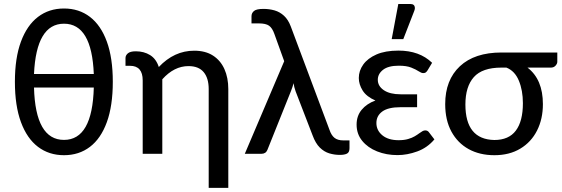

<svg xmlns="http://www.w3.org/2000/svg" viewBox="-20 -769 2808 960"><path d="M300 7Q225 7 170 -34.8Q115 -76.5 84.8 -158.2Q54.5 -240 54.5 -360Q54.5 -479.5 84.8 -561Q115 -642.5 170 -684.5Q225 -726.5 300 -726.5Q375 -726.5 429.8 -684.5Q484.5 -642.5 514.2 -561Q544 -479.5 544 -360Q544 -240 514.2 -158.2Q484.5 -76.5 429.8 -34.8Q375 7 300 7ZM300 -69.5Q442 -69.5 449 -331.5H150Q157 -69.5 300 -69.5ZM449 -399Q439 -650.5 300 -650.5Q161.5 -650.5 150 -399Z M1121.5 170.5H1023.5V-323.5Q1023.5 -378 998.5 -408.2Q973.5 -438.5 922.5 -438.5Q850.5 -438.5 791.5 -372.5V0H693.5V-367Q693.5 -440 630 -440H607.5V-479Q607.5 -492 619.2 -502.2Q631 -512.5 659 -512.5Q700 -512.5 730.5 -493.5Q761 -474.5 774 -434Q851 -515.5 951 -515.5Q1007 -515.5 1044.8 -491.2Q1082.5 -467 1102 -423.8Q1121.5 -380.5 1121.5 -323.5Z M1679 5.5Q1652.5 5.5 1626.5 -2.2Q1600.5 -10 1579 -31.2Q1557.5 -52.5 1543 -92L1458 -312.5Q1450 -335 1448 -353Q1443 -334.5 1435 -314L1317 -19.5Q1309 0 1287 0H1204L1401 -463L1352 -599Q1341.5 -629 1325.2 -640.5Q1309 -652 1274 -652H1237.5V-688Q1237.5 -703.5 1249.8 -714Q1262 -724.5 1297.5 -724.5Q1326.5 -724.5 1352.8 -717Q1379 -709.5 1400 -690.2Q1421 -671 1434 -636.5L1627 -121Q1636.5 -92.5 1652.5 -79.8Q1668.5 -67 1697 -67H1727.5V-28Q1727.5 -7.5 1715 -1Q1702.5 5.5 1679 5.5Z M1967.5 6.5Q1912 6.5 1865.5 -12Q1819 -30.5 1791 -64.8Q1763 -99 1763 -146Q1763 -189.5 1788.2 -220Q1813.5 -250.5 1857 -266.5Q1812.5 -285.5 1793.2 -316.5Q1774 -347.5 1774 -379Q1774 -415 1796.2 -446.2Q1818.5 -477.5 1862.5 -496.8Q1906.5 -516 1972.5 -516Q2077.5 -516 2140.5 -455L2118 -417.5Q2112.5 -409 2107.8 -406.2Q2103 -403.5 2096 -403.5Q2087 -403.5 2073.5 -412.5Q2060 -421.5 2036.5 -431Q2013 -440.5 1974 -440.5Q1921.5 -440.5 1895.2 -420Q1869 -399.5 1869 -370Q1869 -338.5 1899.2 -318Q1929.5 -297.5 1983 -297.5H2065.5V-233H1983Q1921 -233 1891.5 -211.5Q1862 -190 1862 -154Q1862 -117 1891.8 -92.5Q1921.5 -68 1973 -68Q2000.5 -68 2020.2 -73.8Q2040 -79.5 2053.5 -87.5Q2067 -95.5 2077 -103Q2085.5 -109 2092.2 -113Q2099 -117 2106 -117Q2118 -117 2124.5 -108L2152 -72Q2116.5 -30 2066.2 -11.8Q2016 6.5 1967.5 6.5ZM1996.5 -573.5H1938.5L1971.5 -749H2032Q2053.5 -749 2054.5 -729.5Q2054.5 -723 2051.5 -715Z M2452 7Q2378.5 7 2323.2 -23.5Q2268 -54 2237 -111.2Q2206 -168.5 2206 -248.5Q2206 -369 2279.5 -437.8Q2353 -506.5 2487.5 -506.5H2766.5V-460Q2766.5 -450.5 2757.8 -440.8Q2749 -431 2734.5 -431H2617.5Q2694.5 -372 2694.5 -248.5Q2694.5 -174 2665.2 -116.2Q2636 -58.5 2581.5 -25.8Q2527 7 2452 7ZM2451.5 -69Q2524 -69 2559.2 -116Q2594.5 -163 2594.5 -253Q2594.5 -317 2574.2 -365.8Q2554 -414.5 2512 -431H2487Q2391.5 -431 2349.2 -383.5Q2307 -336 2307 -246.5Q2307 -72 2451.5 -69Z"/></svg>

Font: Verano Sans Medium
Style: Regular
Weight: 500
Designer: Lukasz Dziedzic with Adam Twardoch and Botio Nikoltchev
Foundry: tyPoland Lukasz Dziedzic
Version: Version 3.001;December 28, 2019;FontCreator 12.0.0.2547 64-b